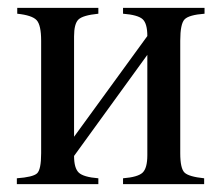

<svg xmlns="http://www.w3.org/2000/svg" viewBox="-20 -470 565 490"><path d="M502 -450V-435Q462 -432 451 -420.5Q440 -409 440 -366V-79Q440 -40 451 -29.5Q462 -19 501 -15V0H294V-15Q332 -18 344 -29.5Q356 -41 356 -74V-330L169 -72Q169 -41 181 -29.5Q193 -18 231 -15V0H23V-15Q64 -18 74.5 -27.5Q85 -37 85 -79V-366Q85 -406 73.5 -418.5Q62 -431 24 -435V-450H231V-435Q191 -431 180 -420Q169 -409 169 -377V-121L356 -378Q356 -410 344 -421Q332 -432 294 -435V-450Z"/></svg>

Font: STIX
Style: Regular
Weight: 400
Designer: MicroPress Inc., with final additions and corrections provided by Coen Hoffman, Elsevier (retired)
Version: Version 1.1.1